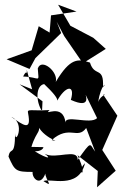

<svg xmlns="http://www.w3.org/2000/svg" viewBox="-20 -758 517 813"><path d="M130 -512 239 -618 220 -666 252 -605 331 -490C363 -510 396 -531 428 -551L375 -598L278 -649L226 -738L304 -709L196 -693L190 -620L144 -647L114 -545L8 -507L105 -466ZM63 -401 160 -329 158 -287C130 -331 132 -396 167 -402C203 -368 230 -337 221 -329C256 -395 300 -403 280 -335C371 -294 340 -360 343 -356L391 -258C363 -228 248 -277 258 -235C249 -328 159 -262 190 -292C112 -287 93 -300 99 -278C114 -201 80 -227 28 -263C90 -237 43 -138 44 -194C43 -88 24 -141 16 -95C43 -34 47 -30 118 -30C115 0 157 38 176 -36C156 -12 219 45 164 9C188 -6 313 47 340 -67C295 -25 361 9 308 -101L394 -34L391 35L470 -35L413 -123L477 -268L417 -357C440 -358 406 -358 396 -326C406 -401 437 -410 416 -389C421 -479 380 -430 361 -493C311 -509 278 -515 216 -411C228 -454 155 -514 140 -468C145 -402 151 -432 78 -434C100 -479 96 -415 93 -463L116 -380ZM113 -136C136 -212 160 -192 135 -251C137 -179 256 -150 199 -165C274 -231 308 -165 345 -216L383 -116C358 -149 370 -166 309 -81C310 -133 216 -81 169 -107C222 -67 118 -114 109 -135C99 -111 160 -112 164 -135Z"/></svg>

Font: Charger Distortion
Style: 2
Weight: 400
Designer: Jasper
Foundry: Cannot Into Space Fonts
Version: Version 0.98